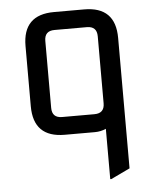

<svg xmlns="http://www.w3.org/2000/svg" viewBox="-53 -582 677 837"><g transform="rotate(-5 285.5 -163.5)"><path d="M351.6 -459H210Q166 -459 166 -415V-122.1Q166 -78.1 210 -78.1H351.6Q395.5 -78.1 395.5 -122.1V-415Q395.5 -459 351.6 -459ZM214.8 0Q78.1 0 78.1 -136.7V-400.4Q78.1 -537.1 214.8 -537.1H346.7Q483.4 -537.1 483.4 -400.4V170.4L400.4 210H395.5V-10.3Q372.6 0 346.7 0Z"/></g></svg>

Font: Nova Square
Style: Book
Weight: 400
Designer: Wojciech Kalinowski "wmk69" (wmk69@o2.pl)
Foundry: Wojciech Kalinowski "wmk69" (wmk69@o2.pl)
Version: Version 3.1.0; 2021-05-23